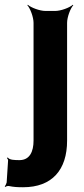

<svg xmlns="http://www.w3.org/2000/svg" viewBox="-61 -574 355 807"><path d="M-28 88 -32 90C-30 92 -27 97 -27 100L-33 193C-34 198 -38 206 -41 209L-39 212C-36 209 -28 207 -23 208C-4 212 12 213 36 213C158 213 221 140 221 17V-478C221 -502 235 -539 247 -552L245 -554C232 -542 195 -528 171 -528H130C106 -528 69 -542 56 -554L54 -552C66 -539 80 -502 80 -478V17C80 63 64 99 21 99C4 99 -22 99 -28 88Z"/></svg>

Font: Asimov
Style: EdgeNar
Weight: 500
Designer: Google
Version: Version 2.000980: 2014